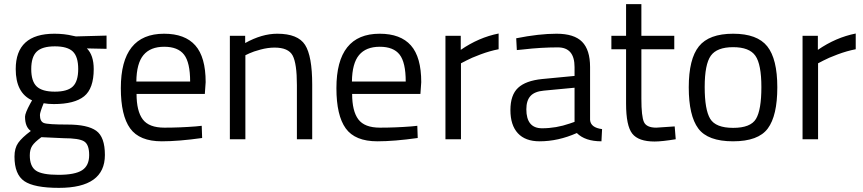

<svg xmlns="http://www.w3.org/2000/svg" viewBox="-20 -673 4173 928"><path d="M265 235Q145 235 97.5 202.5Q50 170 50 84Q50 43 68 17.5Q86 -8 129 -40Q101 -59 101 -109Q101 -126 126 -172L135 -188Q56 -224 56 -339Q56 -510 243 -510Q291 -510 332 -500L347 -497L495 -501V-437L400 -439Q433 -406 433 -339Q433 -245 386.5 -207.5Q340 -170 240 -170Q213 -170 191 -174Q173 -130 173 -117Q173 -86 192 -78.5Q211 -71 307 -71Q403 -71 445 -41Q487 -11 487 76Q487 235 265 235ZM124 78Q124 131 153.5 151.5Q183 172 262.5 172Q342 172 376.5 150Q411 128 411 76.5Q411 25 386 10Q361 -5 288 -5L180 -10Q147 14 135.5 32Q124 50 124 78ZM131 -339Q131 -280 157.5 -255Q184 -230 245 -230Q306 -230 332 -255Q358 -280 358 -339.5Q358 -399 332 -424Q306 -449 245 -449Q184 -449 157.5 -423.5Q131 -398 131 -339Z M926 -62 955 -65 957 -6Q843 10 762 10Q654 10 609 -52.5Q564 -115 564 -247Q564 -510 773 -510Q874 -510 924 -453.5Q974 -397 974 -276L970 -219H640Q640 -136 670 -96Q700 -56 774.5 -56Q849 -56 926 -62ZM899 -279Q899 -371 869.5 -409Q840 -447 773.5 -447Q707 -447 673.5 -407Q640 -367 639 -279Z M1166 0H1091V-500H1165V-465Q1246 -510 1320 -510Q1420 -510 1454.5 -456Q1489 -402 1489 -264V0H1415V-262Q1415 -366 1394.5 -404.5Q1374 -443 1307 -443Q1275 -443 1239.5 -433.5Q1204 -424 1185 -415L1166 -406Z M1968 -62 1997 -65 1999 -6Q1885 10 1804 10Q1696 10 1651 -52.5Q1606 -115 1606 -247Q1606 -510 1815 -510Q1916 -510 1966 -453.5Q2016 -397 2016 -276L2012 -219H1682Q1682 -136 1712 -96Q1742 -56 1816.5 -56Q1891 -56 1968 -62ZM1941 -279Q1941 -371 1911.5 -409Q1882 -447 1815.5 -447Q1749 -447 1715.5 -407Q1682 -367 1681 -279Z M2133 0V-500H2207V-432Q2294 -492 2390 -511V-435Q2348 -427 2302.5 -410Q2257 -393 2233 -380L2208 -367V0Z M2757 -349Q2757 -444 2676 -444Q2595 -444 2509 -434L2478 -431L2475 -488Q2585 -510 2670 -510Q2755 -510 2793.5 -471Q2832 -432 2832 -349V-93Q2835 -56 2890 -49L2887 10Q2808 10 2768 -30Q2678 10 2588 10Q2519 10 2483 -29Q2447 -68 2447 -141Q2447 -214 2484 -248.5Q2521 -283 2600 -291L2757 -306ZM2524 -145Q2524 -53 2600 -53Q2668 -53 2734 -76L2757 -84V-249L2609 -235Q2564 -231 2544 -209Q2524 -187 2524 -145Z M3239 -435H3080V-196Q3080 -110 3092.5 -83Q3105 -56 3152 -56L3241 -62L3246 0Q3179 11 3144 11Q3066 11 3036 -27Q3006 -65 3006 -172V-435H2935V-500H3006V-653H3080V-500H3239Z M3309 -251Q3309 -388 3358 -449Q3407 -510 3523.5 -510Q3640 -510 3688.5 -449Q3737 -388 3737 -251Q3737 -114 3691 -52Q3645 10 3523 10Q3401 10 3355 -52Q3309 -114 3309 -251ZM3386 -252.5Q3386 -143 3412.5 -99Q3439 -55 3523.5 -55Q3608 -55 3634 -98.5Q3660 -142 3660 -252Q3660 -362 3631 -403.5Q3602 -445 3523.5 -445Q3445 -445 3415.5 -403.5Q3386 -362 3386 -252.5Z M3859 0V-500H3933V-432Q4020 -492 4116 -511V-435Q4074 -427 4028.5 -410Q3983 -393 3959 -380L3934 -367V0Z"/></svg>

Font: Titillium-CLs Web
Style: CLs-Regular
Weight: 400
Version: Version 1.002;PS 57.000;hotconv 1.0.70;makeotf.lib2.5.55311